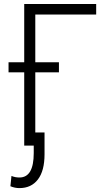

<svg xmlns="http://www.w3.org/2000/svg" viewBox="-20 -731 540 964"><path d="M462.9 -658.2H157.2V0H101.6V-710.9H462.9ZM275.9 -367.7H22.9V-418.5H275.9ZM203.6 -65.9V43.5Q203.6 126.5 170.4 169.9Q137.2 213.4 77.6 213.4Q54.7 213.4 32.2 204.1L37.6 152.3Q55.7 160.2 77.6 160.2Q149.4 160.2 149.4 37.6V-65.9Z"/></svg>

Font: Roboto Condensed Light
Style: Regular
Weight: 300
Designer: Google
Version: Version 2.134; 2016